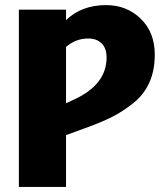

<svg xmlns="http://www.w3.org/2000/svg" viewBox="-20 -733 647 753"><path d="M396 -713Q477 -713 532 -659.5Q587 -606 587 -519Q587 -458 566.5 -411Q546 -364 505 -330.5Q464 -297 419.5 -274.5Q375 -252 310 -229L239 -203V0H54V-695H239V-654Q300 -713 396 -713ZM267 -341Q398 -400 398 -507Q398 -544 378.5 -563Q359 -582 326 -582Q277 -582 239 -549V-328Z"/></svg>

Font: FiraGO ExtraBold
Style: Regular
Weight: 800
Designer: bBox Type
Foundry: bBox Type GmbH
Version: Version 1.001;PS 001.001;hotconv 1.0.88;makeotf.lib2.5.64775